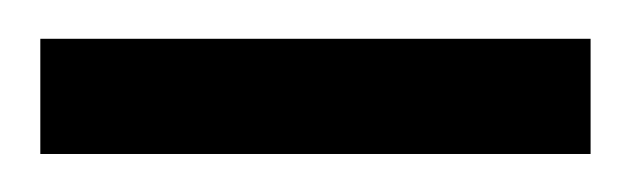

<svg xmlns="http://www.w3.org/2000/svg" viewBox="-20 -714 329 100"><path d="M1 -693.8H287.6V-633.8H1Z"/></svg>

Font: Tienne
Style: Regular
Weight: 400
Designer: vernon adams
Foundry: vernon adams
Version: Version 1.001